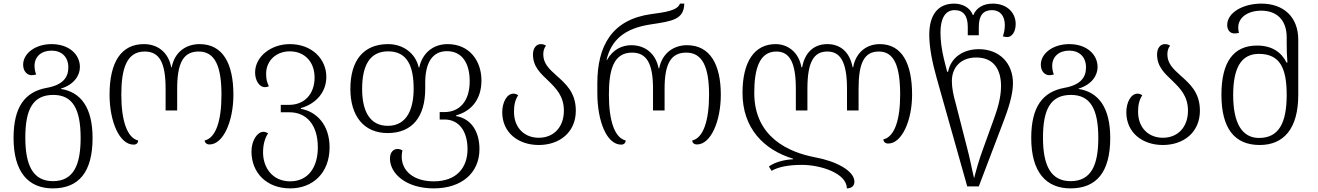

<svg xmlns="http://www.w3.org/2000/svg" viewBox="-20 -791 7288 1062"><path d="M272 251C416 251 492 161 492 -28C492 -196 427 -282 317 -299V-301C390 -323 422 -374 422 -420C422 -490 362 -547 265 -547C176 -547 108 -496 108 -433C108 -394 133 -375 155 -375C164 -375 173 -377 180 -379C175 -393 171 -407 171 -427C171 -478 209 -511 265 -511C319 -511 358 -478 358 -418C358 -363 328 -321 238 -305C118 -283 55 -200 55 -28C55 161 137 251 272 251ZM273 211C164 211 120 126 120 -30C120 -188 163 -266 275 -266C382 -266 426 -188 426 -28C426 123 386 211 273 211Z M719 9C735 9 744 0 744 -14C685 -28 651 -120 651 -267C651 -406 678 -506 780 -506C862 -506 896 -445 896 -300V-180H960V-300C960 -443 994 -506 1079 -506C1169 -506 1205 -425 1205 -267C1205 -123 1174 -28 1112 -14C1113 -1 1123 8 1139 8C1215 8 1271 -121 1271 -267C1271 -439 1213 -547 1084 -547C1008 -547 945 -502 930 -419H927C911 -503 851 -547 776 -547C652 -547 586 -450 586 -267C586 -120 640 9 719 9Z M1585 251C1711 251 1803 165 1803 24C1803 -103 1728 -175 1644 -189V-193C1728 -217 1785 -281 1785 -366C1785 -464 1706 -547 1583 -547C1479 -547 1391 -478 1391 -390C1391 -346 1414 -309 1445 -309C1452 -309 1459 -310 1467 -314C1456 -338 1452 -354 1452 -383C1452 -456 1508 -507 1583 -507C1665 -507 1720 -449 1720 -362C1720 -272 1665 -211 1579 -211H1533V-170H1581C1674 -170 1738 -102 1738 24C1738 135 1684 212 1585 212C1487 212 1435 136 1435 52C1435 11 1444 -25 1463 -54C1454 -59 1445 -62 1437 -62C1404 -62 1371 -15 1371 47C1371 165 1455 251 1585 251Z M2379 251C2534 251 2632 165 2632 34C2632 -63 2587 -134 2503 -149V-153C2587 -176 2643 -241 2643 -346C2643 -454 2577 -547 2456 -547C2374 -547 2316 -496 2299 -418H2296C2279 -496 2210 -547 2127 -547C1988 -547 1918 -454 1918 -299C1918 -150 1992 -55 2124 -55C2262 -55 2332 -147 2332 -300V-333C2332 -446 2373 -508 2452 -508C2539 -508 2578 -437 2578 -342C2578 -232 2523 -171 2437 -171H2412V-130H2439C2521 -130 2566 -62 2566 34C2566 135 2507 212 2379 212C2265 212 2202 152 2202 76C2202 65 2203 53 2206 41C2198 36 2188 33 2179 33C2157 33 2137 50 2137 86C2137 170 2227 251 2379 251ZM2125 -95C2024 -95 1983 -179 1983 -299C1983 -425 2023 -507 2127 -507C2234 -507 2268 -423 2268 -300C2268 -197 2236 -95 2125 -95Z M2960 11C3075 11 3165 -59 3165 -179C3165 -282 3106 -330 3056 -375C3018 -409 2985 -440 2985 -490C2985 -510 2990 -526 3000 -538C2994 -543 2984 -547 2971 -547C2945 -547 2928 -523 2928 -490C2928 -422 2970 -385 3012 -345C3055 -303 3099 -260 3099 -179C3099 -87 3042 -29 2960 -29C2884 -29 2823 -81 2823 -173C2823 -210 2829 -237 2846 -264C2837 -271 2828 -273 2820 -273C2783 -273 2758 -224 2758 -170C2758 -58 2846 11 2960 11Z M3416 9C3431 9 3440 0 3441 -14C3381 -28 3348 -120 3348 -267C3348 -406 3374 -500 3476 -500C3558 -500 3592 -438 3592 -300V-180H3656V-300C3656 -437 3690 -500 3776 -500C3866 -500 3902 -419 3902 -267C3902 -123 3870 -28 3809 -14C3809 -1 3819 8 3835 8C3912 8 3967 -121 3967 -267C3967 -432 3909 -541 3780 -541C3704 -541 3642 -495 3626 -413H3623C3607 -496 3547 -541 3472 -541C3422 -541 3370 -518 3338 -460H3335C3361 -569 3433 -634 3579 -656C3699 -674 3763 -683 3765 -771H3741C3727 -731 3654 -723 3582 -713C3365 -683 3284 -538 3284 -330V-277C3284 -120 3336 9 3416 9Z M4846 -547C4774 -547 4714 -502 4699 -419H4696C4680 -503 4629 -547 4556 -547C4483 -547 4432 -502 4417 -419H4413C4398 -503 4337 -547 4270 -547C4153 -547 4087 -450 4087 -277C4087 -83 4203 37 4367 87V90C4317 92 4263 107 4233 130L4248 154C4285 132 4341 121 4417 121C4516 121 4664 166 4664 251C4689 251 4706 238 4706 214C4706 152 4599 99 4488 79C4345 52 4152 -31 4152 -277C4152 -406 4179 -506 4274 -506C4348 -506 4382 -445 4382 -300V-180H4446V-300C4446 -448 4481 -506 4556 -506C4628 -506 4665 -449 4665 -300V-180H4729V-300C4729 -443 4760 -506 4841 -506C4926 -506 4959 -425 4959 -267C4959 -128 4928 -34 4866 -20C4867 -6 4877 3 4893 3C4969 3 5025 -126 5025 -267C5025 -439 4970 -547 4846 -547Z M5330 240H5394L5529 -115C5554 -180 5583 -264 5583 -330C5583 -441 5509 -519 5394 -519C5310 -519 5240 -475 5224 -394H5219L5201 -465C5189 -515 5182 -565 5182 -611C5182 -685 5206 -735 5260 -735C5310 -735 5333 -702 5333 -642V-596H5394V-642C5394 -706 5419 -735 5467 -735C5511 -735 5538 -704 5538 -652C5538 -623 5531 -601 5527 -590C5534 -588 5543 -586 5552 -586C5574 -586 5598 -611 5598 -658C5598 -722 5549 -771 5471 -771C5423 -771 5382 -751 5364 -708H5361C5345 -751 5301 -771 5258 -771C5167 -771 5120 -708 5120 -598C5120 -526 5138 -441 5161 -359ZM5368 195C5358 156 5344 80 5329 26L5265 -224C5254 -262 5245 -305 5245 -342C5245 -422 5298 -473 5380 -473C5481 -473 5517 -401 5517 -315C5517 -246 5494 -179 5477 -132L5420 26C5394 95 5378 156 5368 195Z M5901 251C6045 251 6121 161 6121 -28C6121 -196 6056 -282 5946 -299V-301C6019 -323 6051 -374 6051 -420C6051 -490 5991 -547 5894 -547C5805 -547 5737 -496 5737 -433C5737 -394 5762 -375 5784 -375C5793 -375 5802 -377 5809 -379C5804 -393 5800 -407 5800 -427C5800 -478 5838 -511 5894 -511C5948 -511 5987 -478 5987 -418C5987 -363 5957 -321 5867 -305C5747 -283 5684 -200 5684 -28C5684 161 5766 251 5901 251ZM5902 211C5793 211 5749 126 5749 -30C5749 -188 5792 -266 5904 -266C6011 -266 6055 -188 6055 -28C6055 123 6015 211 5902 211Z M6412 11C6527 11 6617 -59 6617 -179C6617 -282 6558 -330 6508 -375C6470 -409 6437 -440 6437 -490C6437 -510 6442 -526 6452 -538C6446 -543 6436 -547 6423 -547C6397 -547 6380 -523 6380 -490C6380 -422 6422 -385 6464 -345C6507 -303 6551 -260 6551 -179C6551 -87 6494 -29 6412 -29C6336 -29 6275 -81 6275 -173C6275 -210 6281 -237 6298 -264C6289 -271 6280 -273 6272 -273C6235 -273 6210 -224 6210 -170C6210 -58 6298 11 6412 11Z M6948 11C7081 11 7161 -80 7161 -266V-571C7161 -698 7079 -771 6957 -771C6855 -771 6768 -721 6768 -653C6768 -626 6782 -606 6809 -606C6816 -606 6824 -607 6833 -609C6830 -619 6829 -629 6829 -639C6829 -694 6881 -732 6957 -732C7038 -732 7097 -684 7097 -585V-551C7097 -521 7098 -480 7101 -445H7096C7068 -502 7016 -539 6933 -539C6802 -539 6736 -447 6736 -267C6736 -80 6809 11 6948 11ZM6944 -28C6851 -28 6801 -108 6801 -265C6801 -410 6842 -493 6943 -493C7061 -493 7097 -412 7097 -266C7097 -110 7053 -28 6944 -28Z"/></svg>

Font: Noto Serif Georgian Light
Style: Regular
Weight: 300
Designer: Monotype Design Team, Akaki Razmadze
Foundry: Google LLC
Version: Version 2.003